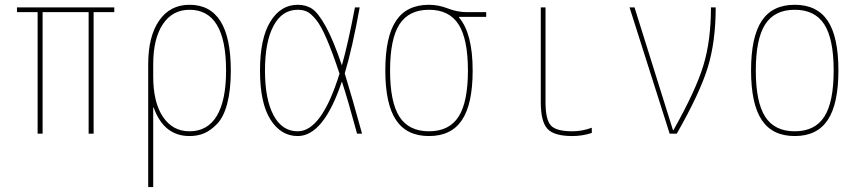

<svg xmlns="http://www.w3.org/2000/svg" viewBox="-20 -550 3540 790"><path d="M365.2 -500V0H344.7V-500H155.3V0H134.8V-500H49.8V-519.5H450.2V-500Z M589.8 -285.2Q589.8 -400.4 634.8 -465.3Q679.7 -530.3 759.8 -530.3Q929.7 -530.3 929.7 -259.8Q929.7 -179.7 915 -124Q900.4 -68.4 873.5 -40.5Q846.7 -12.7 819.8 -1.5Q793 9.8 759.8 9.8Q654.3 9.8 612.3 -107.4H610.4V219.7H589.8ZM910.2 -259.8Q910.2 -509.8 759.8 -509.8Q689.5 -509.8 649.9 -450.2Q610.4 -390.6 610.4 -285.2V-235.4Q610.4 -128.9 650.4 -69.3Q690.4 -9.8 759.8 -9.8Q834 -9.8 872.1 -73.2Q910.2 -136.7 910.2 -259.8Z M1469.7 0H1449.2Q1411.1 -140.6 1386.7 -214.8Q1311.5 9.8 1205.1 9.8Q1135.7 9.8 1092.8 -58.1Q1049.8 -126 1049.8 -259.8Q1049.8 -391.6 1092.3 -460.9Q1134.8 -530.3 1205.1 -530.3Q1240.2 -530.3 1265.1 -513.2Q1290 -496.1 1320.8 -440.4Q1351.6 -384.8 1386.7 -281.2Q1412.1 -370.1 1440.4 -519.5H1460Q1429.7 -351.6 1398.4 -248Q1430.7 -142.6 1469.7 0ZM1377 -247.1Q1347.7 -335 1324.2 -389.6Q1300.8 -444.3 1279.8 -469.7Q1258.8 -495.1 1242.7 -502.4Q1226.6 -509.8 1205.1 -509.8Q1140.6 -509.8 1105.5 -443.8Q1070.3 -377.9 1070.3 -259.8Q1070.3 -141.6 1105.5 -75.7Q1140.6 -9.8 1205.1 -9.8Q1303.7 -9.8 1377 -247.1Z M1869.1 -477.5Q1924.8 -412.1 1924.8 -259.8Q1924.8 -122.1 1880.9 -56.2Q1836.9 9.8 1745.1 9.8Q1653.3 9.8 1609.4 -56.2Q1565.4 -122.1 1565.4 -260.3Q1565.4 -398.4 1609.4 -464.4Q1653.3 -530.3 1745.1 -530.3Q1784.2 -530.3 1823.2 -515.1Q1862.3 -500 1900.4 -500H1980.5V-480.5H1869.1ZM1623.5 -69.8Q1662.1 -9.8 1745.1 -9.8Q1828.1 -9.8 1866.7 -69.8Q1905.3 -129.9 1905.3 -259.8Q1905.3 -389.6 1866.7 -449.7Q1828.1 -509.8 1745.1 -509.8Q1662.1 -509.8 1623.5 -449.7Q1585 -389.6 1585 -259.8Q1585 -129.9 1623.5 -69.8Z M2224.6 -519.5V-129.9Q2224.6 -57.6 2246.6 -33.7Q2268.6 -9.8 2335 -9.8Q2375 -9.8 2415 -24.4V-2.9Q2376 9.8 2335 9.8Q2259.8 9.8 2232.4 -20Q2205.1 -49.8 2205.1 -129.9V-519.5Z M2749 -14.6H2751Q2842.8 -177.7 2874 -280.3Q2905.3 -382.8 2905.3 -519.5H2924.8Q2924.8 -379.9 2892.6 -273.9Q2860.4 -168 2764.6 0H2735.4L2570.3 -519.5H2590.8Z M3385.7 -56.2Q3341.8 9.8 3250 9.8Q3158.2 9.8 3114.3 -56.2Q3070.3 -122.1 3070.3 -260.3Q3070.3 -398.4 3114.3 -464.4Q3158.2 -530.3 3250 -530.3Q3341.8 -530.3 3385.7 -464.4Q3429.7 -398.4 3429.7 -260.3Q3429.7 -122.1 3385.7 -56.2ZM3128.4 -69.8Q3167 -9.8 3250 -9.8Q3333 -9.8 3371.6 -69.8Q3410.2 -129.9 3410.2 -259.8Q3410.2 -389.6 3371.6 -449.7Q3333 -509.8 3250 -509.8Q3167 -509.8 3128.4 -449.7Q3089.8 -389.6 3089.8 -259.8Q3089.8 -129.9 3128.4 -69.8Z"/></svg>

Font: Mgen+ 1m thin
Style: Regular
Weight: 100
Designer: [Source Han Sans]
Ryoko NISHIZUKA  (kana & ideographs); Paul D. Hunt (Latin, Greek & Cyrillic); Wenlong ZHANG  (bopomofo
Version: Version 1.059.20150602